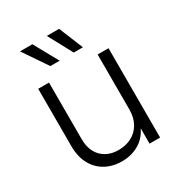

<svg xmlns="http://www.w3.org/2000/svg" viewBox="-177 -859 915 985"><g transform="rotate(-30 280.5 -367.0)"><path d="M260.7 8.3Q206.5 8.3 163.8 -14.6Q121.1 -37.6 96.7 -82.3Q72.3 -127 72.3 -191.4V-529.3H136.2V-195.8Q136.2 -127.4 173.6 -89.1Q210.9 -50.8 273.9 -50.8Q316.4 -50.8 350.6 -68.6Q384.8 -86.4 404.5 -120.8Q424.3 -155.3 424.3 -204.1V-529.3H488.8V0H426.3V-124.5H439.9Q417.5 -55.2 369.6 -23.4Q321.8 8.3 260.7 8.3ZM323.2 -599.1 246.1 -742.2H318.8L377.4 -599.1ZM184.6 -599.1 87.4 -742.2H160.6L239.7 -599.1Z"/></g></svg>

Font: Inter 24pt Light
Style: Regular
Weight: 300
Designer: Rasmus Andersson
Foundry: rsms
Version: Version 4.001;git-66647c0bb